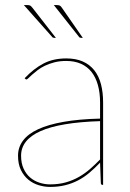

<svg xmlns="http://www.w3.org/2000/svg" viewBox="-20 -728 513 756"><path d="M51 0ZM384 0Q377 0 377 -8L374 -87.5Q353 -65.5 332 -47.8Q311 -30 287.5 -17.8Q264 -5.5 237 1.2Q210 8 177 8Q155 8 132.5 1.2Q110 -5.5 92 -20.2Q74 -35 62.5 -58.2Q51 -81.5 51 -115Q51 -148 70.5 -174.2Q90 -200.5 129.8 -219Q169.5 -237.5 230.2 -248.2Q291 -259 374 -261V-324Q374 -362.5 365.5 -393Q357 -423.5 340.5 -444.5Q324 -465.5 299 -476.8Q274 -488 241 -488Q215 -488 194 -482.5Q173 -477 156.5 -469Q140 -461 127.8 -451.5Q115.5 -442 106.5 -434Q97.5 -426 92 -420.5Q86.5 -415 84 -415Q82 -415 79 -418L77 -420Q113 -458 151.5 -478Q190 -498 241 -498Q278.5 -498 305.8 -486Q333 -474 351 -451.5Q369 -429 377.5 -396.8Q386 -364.5 386 -324V0ZM177 -2Q211.5 -2 239.5 -10Q267.5 -18 291 -31.5Q314.5 -45 334.8 -62.8Q355 -80.5 374 -100V-251Q216.5 -246 139.8 -211.8Q63 -177.5 63 -115Q63 -85.5 72.8 -64.2Q82.5 -43 98.5 -29.2Q114.5 -15.5 135 -8.8Q155.5 -2 177 -2ZM203 -708Q211.5 -708 215.5 -706Q219.5 -704 224 -697L306 -579H299Q293.5 -579 291 -583L192 -708ZM87 -708Q95.5 -708 99 -706Q102.5 -704 108 -697L200 -579H193Q187.5 -579 185 -583L74 -708Z"/></svg>

Font: Lato Hairline
Style: Regular
Weight: 100
Designer: Lukasz Dziedzic
Foundry: tyPoland Lukasz Dziedzic
Version: Version 2.007; 2014-02-27